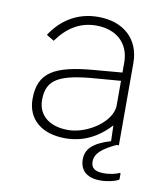

<svg xmlns="http://www.w3.org/2000/svg" viewBox="-79 -594 720 823"><g transform="rotate(10 281.5 -182.5)"><path d="M486 117C478 121 452 129 422 129C382 129 366 115 366 88C366 52 396 28 455 0H465V-358C465 -463 393 -527 283 -527C188 -527 121 -478 79 -413L112 -393C157 -456 212 -489 281 -489C369 -489 426 -437 426 -354V-310L307 -300C135 -286 66 -248 66 -132C66 -44 130 10 232 10C308 10 371 -20 427 -80L429 -12C349 12 323 43 323 86C323 130 350 162 412 162C444 162 474 154 488 147C492 145 493 144 493 139V120C493 115 491 114 486 117ZM426 -167C426 -97 324 -27 238 -27C159 -27 107 -67 107 -135C107 -225 161 -254 326 -266L426 -274Z"/></g></svg>

Font: United Sans Thin
Style: Regular
Weight: 100
Designer: Pablo Impallari, Rodrigo Fuenzalida (Modified by Dan O. Williams)
Version: Version 1.000;PS 001.000;hotconv 1.0.88;makeotf.lib2.5.64775